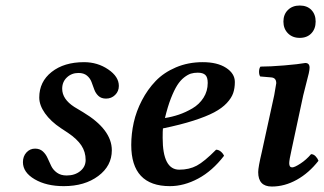

<svg xmlns="http://www.w3.org/2000/svg" viewBox="-20 -664 1173 695"><path d="M63 -77.1Q63 -98.1 75.7 -112.1Q88.4 -126 106.9 -126Q124 -126 135 -116Q146 -106 152.3 -91.6Q158.7 -77.1 165.5 -63Q172.4 -48.8 186.3 -38.8Q200.2 -28.8 221.2 -28.8Q251 -28.8 270.5 -44.7Q290 -60.5 290 -85Q290 -114.3 274.4 -137.7Q258.8 -161.1 226.1 -183.1L200.2 -200.2Q163.6 -224.6 142.8 -253.9Q122.1 -283.2 122.1 -311Q122.1 -368.2 167 -403.6Q211.9 -439 284.2 -439Q333 -439 371.6 -412.8Q410.2 -386.7 410.2 -353Q410.2 -333.5 396.7 -320.3Q383.3 -307.1 363.8 -307.1Q346.7 -307.1 336.4 -316.7Q326.2 -326.2 321.3 -339.8Q316.4 -353.5 311.3 -367.2Q306.2 -380.9 294.7 -390.4Q283.2 -399.9 264.2 -399.9Q239.3 -399.9 222.2 -383.8Q205.1 -367.7 205.1 -342.8Q205.1 -305.2 249 -276.9L280.8 -257.8Q384.8 -195.3 384.8 -120.1Q384.8 -63.5 335.7 -26.9Q286.6 9.8 210.9 9.8Q147.9 9.8 105.5 -15.1Q63 -40 63 -77.1Z M731.9 -363.8Q731.9 -384.8 723.1 -392.8Q714.4 -400.9 695.8 -400.9Q682.1 -400.9 670.9 -397.5Q659.7 -394 646.2 -383.5Q632.8 -373 621.6 -355.5Q610.4 -337.9 598.6 -307.9Q586.9 -277.8 577.1 -236.8Q602.5 -240.7 627.2 -249Q651.9 -257.3 676.5 -271.7Q701.2 -286.1 716.6 -310.1Q731.9 -334 731.9 -363.8ZM569.8 -199.2Q568.8 -191.4 568.8 -165Q568.8 -49.8 628.9 -49.8Q665 -49.8 692.4 -64.5Q719.7 -79.1 762.2 -122.1Q771 -122.1 779.1 -115.5Q787.1 -108.9 791 -100.1Q748.5 -44.9 697.3 -17.6Q646 9.8 595.2 9.8Q455.1 9.8 455.1 -139.2Q455.1 -179.7 464.1 -220.5Q473.1 -261.2 493.7 -300.8Q514.2 -340.3 543.5 -370.8Q572.8 -401.4 616.9 -420.2Q661.1 -439 713.9 -439Q766.6 -439 798.3 -418.5Q830.1 -397.9 830.1 -367.2Q830.1 -344.7 824 -326.9Q817.9 -309.1 800.8 -290.8Q783.7 -272.5 755.1 -257.3Q726.6 -242.2 680.2 -227.3Q633.8 -212.4 569.8 -199.2Z M1077.6 -318.8 1035.6 -123Q1026.9 -84.5 1026.9 -73.2Q1026.9 -58.1 1037.6 -58.1Q1046.4 -58.1 1067.4 -71.8Q1088.4 -85.4 1106 -106Q1115.2 -106 1122.6 -98.1Q1129.9 -90.3 1132.8 -82Q1098.1 -37.6 1054.2 -13.2Q1010.3 11.2 963.9 11.2Q914.6 11.2 914.6 -41Q914.6 -58.6 927.7 -113.8L972.7 -319.8Q980 -360.8 980 -362.8Q980 -382.3 961.9 -383.8L921.9 -387.2Q917.5 -393.6 917.7 -405.3Q918 -417 922.9 -422.9Q957 -422.9 1009 -427.2Q1061 -431.6 1085 -436Q1100.6 -436 1100.6 -418.9Q1100.6 -411.6 1097.7 -398.4Q1094.7 -385.3 1088.1 -360.4Q1081.5 -335.4 1077.6 -318.8ZM1064.9 -644Q1091.8 -644 1107.2 -627.9Q1122.6 -611.8 1122.6 -585.9Q1122.6 -559.6 1106.9 -543.2Q1091.3 -526.9 1064.9 -526.9Q1038.6 -526.9 1022.2 -543.5Q1005.9 -560.1 1005.9 -585.9Q1005.9 -611.8 1022.2 -627.9Q1038.6 -644 1064.9 -644Z"/></svg>

Font: Common Serif SemiBold
Style: Italic
Weight: 600
Italic angle: -12°
Designer: Philipp H. Poll, Khaled Hosny
Foundry: Stefan Peev, Context Ltd.
Version: Version 1.026